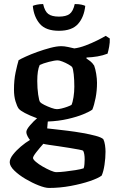

<svg xmlns="http://www.w3.org/2000/svg" viewBox="-20 -728 562 948"><path d="M222 200Q203 200 171 187.5Q139 175 106 155.5Q73 136 50.5 114Q28 92 28 73Q28 56 44 35.5Q60 15 83 -4.5Q106 -24 128 -37Q122 -44 116 -55.5Q110 -67 110 -76Q110 -88 128 -109Q146 -130 163 -144Q88 -172 72 -192Q64 -203 56.5 -228Q49 -253 49 -285Q49 -333 57 -370.5Q65 -408 72 -431Q82 -437 107 -448.5Q132 -460 164 -471.5Q196 -483 228 -491.5Q260 -500 283 -500Q297 -500 316 -496Q335 -492 347 -489Q372 -492 402.5 -503.5Q433 -515 460 -528.5Q487 -542 502 -551L522 -538Q523 -519 519 -497.5Q515 -476 511 -463Q488 -454 461.5 -449.5Q435 -445 407 -444V-439Q415 -434 425.5 -426Q436 -418 445 -404Q451 -388 455 -363.5Q459 -339 459 -319Q459 -280 452 -244.5Q445 -209 436 -187Q423 -177 391.5 -164Q360 -151 314.5 -140.5Q269 -130 216 -128L213 -94Q221 -93 249 -90Q277 -87 313.5 -82.5Q350 -78 387 -71.5Q424 -65 452 -57.5Q480 -50 490 -41Q496 -29 498.5 -11.5Q501 6 501 21Q501 52 496 85.5Q491 119 482 139Q465 152 424 166Q383 180 329.5 190Q276 200 222 200ZM261 -189Q270 -189 284.5 -192.5Q299 -196 312.5 -201Q326 -206 333 -210Q339 -223 343 -248.5Q347 -274 347 -300Q347 -333 344 -361Q341 -389 336 -397Q332 -402 318 -410Q304 -418 288.5 -424Q273 -430 265 -430Q250 -430 221 -422.5Q192 -415 176 -407Q164 -381 164 -328Q164 -292 168.5 -261Q173 -230 178 -224Q183 -218 199 -210Q215 -202 233 -195.5Q251 -189 261 -189ZM258 122Q275 122 301 119Q327 116 352.5 112Q378 108 393 103Q396 96 397 82Q398 68 398 59Q398 31 391 17Q389 14 370 10.5Q351 7 324 2.5Q297 -2 269 -6Q241 -10 220.5 -13Q200 -16 194 -18Q177 1 160 22.5Q143 44 143 52Q143 59 157 71Q171 83 191 94.5Q211 106 229.5 114Q248 122 258 122ZM271 -576Q206 -576 176.5 -610.5Q147 -645 142 -699Q148 -702 162 -705Q176 -708 193 -708Q201 -672 218.5 -659Q236 -646 271 -646Q306 -646 323.5 -659Q341 -672 349 -708Q370 -708 382.5 -705Q395 -702 401 -699Q395 -643 365 -609.5Q335 -576 271 -576Z"/></svg>

Font: Texturina SemiBold
Style: Regular
Weight: 600
Designer: Guillermo Torres Carreño
Foundry: Omnibus-Type
Version: Version 1.002; ttfautohint (v1.8.3)